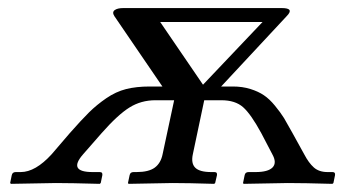

<svg xmlns="http://www.w3.org/2000/svg" viewBox="-20 -449 842 471"><path d="M361.3 -203.1Q326.2 -203.1 297.9 -185.5Q269.5 -168 229 -122.1L184.1 -70.8Q145.5 -26.9 207.5 -26.9H224.6Q232.4 -26.9 231 -19L227.1 0L224.6 2Q152.3 0 117.2 0L6.8 2L4.9 0L8.8 -19Q10.3 -26.9 18.6 -26.9H30.8Q66.9 -26.9 106.9 -70.8L150.9 -122.1Q180.2 -155.3 198.7 -173.6Q217.3 -191.9 240.7 -208Q264.2 -224.1 289.3 -230.5Q314.5 -236.8 347.2 -236.8H378.4L260.7 -409.2Q254.4 -418.9 261.2 -424.1Q268.1 -429.2 282.2 -429.2H671.4Q703.1 -429.2 683.1 -409.2L522.5 -236.8H551.3Q574.7 -236.8 594.2 -230.7Q613.8 -224.6 627.4 -215.3Q641.1 -206.1 654.5 -189.7Q668 -173.3 676.8 -159.2Q683.6 -147.9 697.8 -122.1L726.1 -70.8Q737.3 -49.3 750 -38.1Q762.7 -26.9 783.7 -26.9H795.9Q803.2 -26.9 801.8 -19L797.9 0L795.4 2Q725.1 0 686 0L577.6 2L576.2 0L580.1 -19Q581.5 -26.9 589.8 -26.9H606.9Q637.7 -26.9 648.7 -38.3Q659.7 -49.8 647.9 -70.8L621.1 -122.1Q595.7 -168.9 576.4 -186Q557.1 -203.1 522.9 -203.1H481L453.1 -70.8Q448.2 -48.3 459 -37.6Q469.7 -26.9 498.5 -26.9H505.9Q513.7 -26.9 512.2 -19L507.8 0L505.4 2Q441.9 0 402.8 0L295.4 2L293.9 0L297.9 -19Q299.3 -26.9 307.6 -26.9H314.9Q344.7 -26.9 359.6 -37.8Q374.5 -48.8 378.9 -70.8L407.2 -203.1ZM478 -241.2 624 -395H373Z"/></svg>

Font: Linux Biolinum G
Style: Italic
Weight: 400
Italic angle: -12°
Designer: Philipp H. Poll
Foundry: Philipp H. Poll
Version: Version 0.5.1